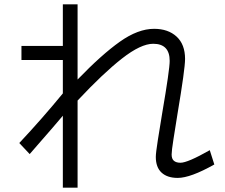

<svg xmlns="http://www.w3.org/2000/svg" viewBox="-20 -824 1040 886"><path d="M969 -65Q859 -3 800 -3Q752 -3 725.5 -27.5Q699 -52 699 -100Q699 -118 708.5 -178.5Q718 -239 729 -305Q763 -503 763 -543Q763 -622 687 -622Q630 -622 543 -554Q456 -486 338 -360V42H270V-290Q235 -248 150 -151L117 -113L69 -164Q175 -277 270 -393V-547H79V-612H270V-804H338V-457Q449 -572 533 -631.5Q617 -691 691 -691Q756 -691 795 -655Q834 -619 834 -552Q834 -506 799 -298Q789 -236 780.5 -182Q772 -128 772 -111Q772 -91 782.5 -82Q793 -73 813 -73Q846 -73 948 -131Z"/></svg>

Font: PlemolJP35 Console
Style: Regular
Weight: 400
Version: v2.0.3; ttfautohint (v1.8.4.7-5d5b-dirty) -l 6 -r 45 -G 200 